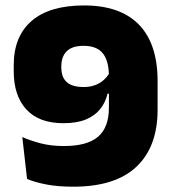

<svg xmlns="http://www.w3.org/2000/svg" viewBox="-20 -672 634 706"><path d="M289 -652Q422 -652 490.8 -581.5Q559.5 -511 559.5 -373.5V-268.5Q559.5 -132.5 481.8 -59Q404 14.5 249.5 14.5Q191.5 14.5 148.8 6Q106 -2.5 79.5 -14L62 -168Q91.5 -155 129.5 -145Q167.5 -135 214.5 -135Q300.5 -135 340.5 -169.2Q380.5 -203.5 380.5 -276.5V-390.5Q380.5 -448.5 358 -476Q335.5 -503.5 287.5 -503.5Q245 -503.5 225.2 -483.5Q205.5 -463.5 205.5 -428.5V-424Q205.5 -388 225.5 -370Q245.5 -352 288 -352Q309 -352 327 -358Q345 -364 359 -375.8Q373 -387.5 382.5 -403.5L423 -327.5H375.5Q367.5 -294 347.5 -269.8Q327.5 -245.5 294.5 -232.2Q261.5 -219 213 -219Q123.5 -219 77 -269.5Q30.5 -320 30.5 -410V-432.5Q30.5 -538.5 96.5 -595.2Q162.5 -652 289 -652Z"/></svg>

Font: Anek Gurmukhi Medium ExtraBold
Style: Regular
Weight: 800
Version: Version 1.003